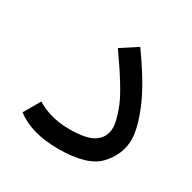

<svg xmlns="http://www.w3.org/2000/svg" viewBox="-114 -584 705 705"><g transform="rotate(30 238.5 -231.5)"><path d="M35 -45Q100 6 215 6Q339 6 385.5 -45Q432 -96 432 -157Q432 -205 400 -282Q368 -359 289 -469L220 -424Q307 -301 329 -246Q351 -191 351 -162Q351 -122 320 -99.5Q289 -77 215 -77Q167 -77 131 -88.5Q95 -100 75 -114Z"/></g></svg>

Font: Noto Sans Arabic UI
Style: Regular
Weight: 400
Designer: Nadine Chahine - Monotype Design Team
Foundry: Monotype Imaging Inc.
Version: Version 1.900